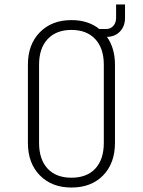

<svg xmlns="http://www.w3.org/2000/svg" viewBox="-20 -830 640 860"><path d="M300 10Q212 10 158.5 -44.5Q105 -99 105 -190V-540Q105 -631 158.5 -685.5Q212 -740 300 -740Q375 -740 425 -700H455Q475 -700 487.5 -714Q500 -728 500 -750V-810H540V-750Q540 -712 517 -688.5Q494 -665 459 -665Q495 -614 495 -540V-190Q495 -99 442 -44.5Q389 10 300 10ZM300 -34Q369 -34 407 -75Q445 -116 445 -190V-540Q445 -614 406.5 -655Q368 -696 300 -696Q232 -696 193.5 -655Q155 -614 155 -540V-190Q155 -116 193 -75Q231 -34 300 -34Z"/></svg>

Font: NKDuy Mono Thin
Style: Regular
Weight: 100
Monospace: yes
Designer: NKDuy
Foundry: NKDuy
Version: Version 2.251; ttfautohint (v1.8.4.7-5d5b)